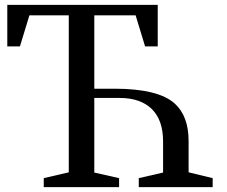

<svg xmlns="http://www.w3.org/2000/svg" viewBox="-20 -770 935 790"><path d="M160 0V-37L263 -61V-707H101L62 -579H10V-750H629V-579H577L538 -707H368V-405H451Q631 -405 699 -344Q756 -292 756 -190V-61L855 -37V0H551V-37L651 -60V-188Q651 -276 604.5 -321.5Q558 -367 472 -367H368V-60L470 -37V0Z"/></svg>

Font: Ledger
Style: Regular
Weight: 400
Designer: Denis Masharov
Foundry: Denis Masharov
Version: 1.001